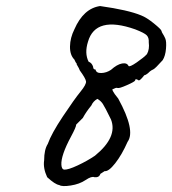

<svg xmlns="http://www.w3.org/2000/svg" viewBox="-20 -580 570 635"><path d="M347 -185Q327 -226 320 -236.5Q313 -247 302 -253Q288 -245 282 -231Q264 -209 254 -190L232 -168Q232 -160 215 -128.5Q198 -97 190 -73.5Q182 -50 183 -35Q184 -20 192 -19Q205 -18 237 -33Q269 -48 294 -65Q370 -127 347 -185ZM427 -483Q296 -529 271 -442Q259 -404 273 -376Q284 -372 288 -359Q288 -350 296 -350Q298 -338 315 -338.5Q332 -339 347 -349Q367 -367 383.5 -370Q400 -373 405 -362Q408 -357 432 -373.5Q456 -390 466 -401Q475 -417 472 -440Q473 -455 465.5 -463Q458 -471 427 -483ZM311 -560Q404 -547 447 -529Q465 -522 489 -502.5Q513 -483 514 -478Q515 -473 518.5 -468Q522 -463 526.5 -453Q531 -443 529 -419Q527 -395 518 -381Q493 -353 487 -350.5Q481 -348 476 -344Q464 -332 457 -331Q444 -314 439 -314Q427 -322 427 -314Q426 -310 400 -298.5Q374 -287 369 -289Q364 -291 356 -286Q343 -288 371 -254Q429 -148 402 -111Q383 -68 361 -40Q339 -12 326 -14Q318 -9 312 -5Q308 8 292 6Q283 2 263 15.5Q243 29 214 33.5Q185 38 176 32Q162 30 136 6Q122 -24 126 -50Q126 -85 138 -104Q150 -138 188 -195Q226 -252 246 -276.5Q266 -301 264.5 -311Q263 -321 244 -347Q241 -355 236.5 -362Q232 -369 234 -369Q230 -373 226 -383Q211 -398 211.5 -426.5Q212 -455 226 -483Q256 -552 311 -560Z"/></svg>

Font: Caveat
Style: Regular
Weight: 400
Designer: Pablo Impallari
Foundry: Creative Lab NY
Version: Version 1.096; ttfautohint (v1.3)